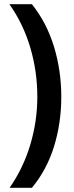

<svg xmlns="http://www.w3.org/2000/svg" viewBox="-20 -743 356 921"><path d="M274 -278Q274 -154 239.5 -41.5Q205 71 133 158H26Q92 63 125.5 -49.5Q159 -162 159 -279Q159 -400 125.5 -514Q92 -628 25 -723H133Q204 -634 239 -519Q274 -404 274 -278Z"/></svg>

Font: Noto Sans Georgian SemiCondensed SemiBold
Style: Regular
Weight: 600
Width: 4
Designer: Monotype Design Team, Akaki Razmadze
Foundry: Google LLC
Version: Version 2.005; ttfautohint (v1.8.4.7-5d5b)